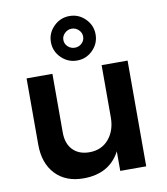

<svg xmlns="http://www.w3.org/2000/svg" viewBox="-88 -878 833 957"><g transform="rotate(-10 328.0 -399.5)"><path d="M214.8 -691.9Q214.8 -737.8 248.3 -771Q281.7 -804.2 328.1 -804.2Q374.5 -804.2 407.7 -771Q440.9 -737.8 440.9 -691.9Q440.9 -645.5 407.7 -612.3Q374.5 -579.1 328.1 -579.1Q281.7 -579.1 248.3 -612.3Q214.8 -645.5 214.8 -691.9ZM277.8 -691.9Q277.8 -671.9 292.7 -658Q307.6 -644 328.1 -644Q348.6 -644 363.3 -658Q377.9 -671.9 377.9 -691.9Q377.9 -711.4 363 -725.8Q348.1 -740.2 328.1 -740.2Q308.1 -740.2 293 -725.8Q277.8 -711.4 277.8 -691.9ZM443.8 -535.2H575.2V0H443.8V-99.1Q389.2 4.9 257.8 4.9Q168 4.9 116 -50.3Q64 -105.5 64 -200.2V-535.2H194.8V-237.8Q194.8 -181.6 225.6 -149.9Q256.3 -118.2 310.1 -118.2Q371.6 -118.7 407.7 -161.9Q443.8 -205.1 443.8 -271Z"/></g></svg>

Font: Montserrat-Arabic Medium
Style: Regular
Weight: 500
Designer: Mohamed Gaber
Foundry: Kief Type Foundry
Version: Version 5.008;PS 005.008;hotconv 1.0.88;makeotf.lib2.5.64775